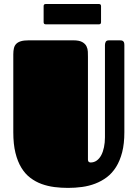

<svg xmlns="http://www.w3.org/2000/svg" viewBox="-20 -898 672 937"><path d="M586.9 -252.4Q586.9 -196.8 576.2 -155Q565.4 -113.3 546.4 -83Q527.3 -52.7 501.5 -33.2Q475.6 -13.7 445.1 -2Q414.6 9.8 380.6 14.4Q346.7 19 312 19Q278.8 19 245.8 14.9Q212.9 10.7 183.3 0Q153.8 -10.7 128.4 -29.8Q103 -48.8 84.5 -79.1Q65.9 -109.4 55.4 -151.9Q44.9 -194.3 44.9 -252.4V-632.8Q44.9 -649.9 47.9 -662.6Q50.8 -675.3 59.1 -683.8Q67.4 -692.4 82 -696.8Q96.7 -701.2 120.1 -701.2H337.9Q366.2 -701.2 381.1 -692.9Q396 -684.6 402.1 -672.1Q408.2 -659.7 408.7 -645.8Q409.2 -631.8 409.2 -620.1V-118.7Q409.2 -111.3 413.3 -108.2Q417.5 -105 421.4 -105Q439 -105 452.1 -114.5Q465.3 -124 474.1 -140.6Q482.9 -157.2 487.5 -179.7Q492.2 -202.1 492.2 -228V-678.2Q492.2 -686.5 495.8 -693.8Q499.5 -701.2 512.2 -701.2H563Q567.4 -701.2 571.8 -700.7Q576.2 -700.2 579.6 -698Q583 -695.8 585 -691.2Q586.9 -686.5 586.9 -678.2ZM203.1 -779.3Q192.9 -779.3 192.9 -790V-868.2Q192.9 -878.4 203.1 -878.4H462.9Q473.1 -878.4 473.1 -868.2V-790Q473.1 -779.3 462.9 -779.3Z"/></svg>

Font: Fascinate
Style: Regular
Weight: 900
Designer: Astigmatic (AOETI)
Foundry: Astigmatic (AOETI)
Version: Version 1.000